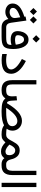

<svg xmlns="http://www.w3.org/2000/svg" viewBox="1440 -2218 790 3709"><g transform="rotate(90 1834.5 -364.0)"><path d="M365.2 -683.1 433.6 -615.2 365.2 -546.4 297.4 -615.2ZM203.1 -683.1 271.5 -615.2 203.1 -546.4 135.3 -615.2ZM511.2 0Q439.5 0 399.7 -36.1Q359.9 -72.3 348.1 -131.3Q316.4 -103 285.2 -87.9Q253.9 -72.8 212.9 -72.8Q143.1 -72.8 95.7 -110.4Q48.3 -147.9 48.3 -214.4Q48.3 -289.6 109.9 -344.5Q171.4 -399.4 303.2 -439.9L299.8 -463.4L377.9 -479L420.4 -179.2Q426.3 -136.2 448.5 -112.5Q470.7 -88.9 513.2 -88.9H528.3V0ZM328.6 -250.5Q328.6 -265.6 326.7 -279.3L314.5 -360.8Q219.7 -326.7 176.5 -293.5Q133.3 -260.3 133.3 -220.7Q133.3 -188.5 155.3 -171.9Q177.2 -155.3 214.8 -155.3Q243.7 -155.3 269.8 -166.5Q295.9 -177.7 312.3 -199.2Q328.6 -220.7 328.6 -250.5Z M731.4 -738.8 802.2 -668 731.4 -597.2 660.6 -668ZM694.3 -88.9Q749.5 -88.9 783.4 -95.2Q817.4 -101.6 833.3 -123.3Q849.1 -145 849.1 -190.9Q825.2 -183.6 800.5 -179.7Q775.9 -175.8 747.6 -175.8Q581.5 -175.8 581.5 -312Q581.5 -361.3 599.4 -409.2Q617.2 -457 653.6 -488.8Q689.9 -520.5 744.6 -520.5Q793.9 -520.5 828.9 -495.4Q863.8 -470.2 885.5 -428Q907.2 -385.7 917.2 -333Q927.2 -280.3 927.2 -225.1Q927.2 -152.3 914.3 -107.7Q901.4 -63 873 -39.8Q844.7 -16.6 799.3 -8.3Q753.9 0 688.5 0H508.8V-88.9ZM754.4 -259.8Q776.9 -259.8 799.1 -263.9Q821.3 -268.1 843.8 -274.4Q839.8 -309.1 829.3 -345.9Q818.8 -382.8 798.3 -408.2Q777.8 -433.6 743.7 -433.6Q713.4 -433.6 695.1 -413.3Q676.8 -393.1 668.7 -365.5Q660.6 -337.9 660.6 -315.4Q660.6 -281.7 684.8 -270.8Q709 -259.8 754.4 -259.8Z M1134.8 -87.9Q1322.3 -87.9 1322.3 -185.1Q1322.3 -231 1275.4 -282.2Q1228.5 -333.5 1120.1 -392.6L1158.7 -469.7Q1284.2 -405.8 1345 -334.7Q1405.8 -263.7 1405.8 -186.5Q1405.8 -94.7 1342.5 -47.9Q1279.3 -1 1142.1 -1Q1076.7 -1 1023.9 -12.7V-101.1Q1087.9 -87.9 1134.8 -87.9Z M1528.8 -672.4H1611.3V-205.6Q1611.3 -136.7 1636.7 -112.8Q1662.1 -88.9 1713.4 -88.9H1725.6V0H1713.4Q1620.1 0 1574.5 -49.6Q1528.8 -99.1 1528.8 -206.1Z M2144 0H2118.2Q2014.6 0 1960.4 -19.5Q1906.2 -39.1 1883.8 -74.2Q1855.5 -35.6 1820.1 -17.8Q1784.7 0 1726.1 0H1706.1L1706.5 -88.9H1726.1Q1794.4 -88.9 1818.1 -117.9Q1841.8 -147 1841.8 -202.1Q1841.8 -225.6 1840.1 -245.6Q1838.4 -265.6 1837.4 -288.6L1918.9 -298.3L1926.3 -184.1Q1928.7 -151.4 1939.9 -127.7Q1951.2 -104 1974.6 -104Q2062 -252.4 2145.8 -323Q2229.5 -393.6 2313.5 -393.6Q2369.1 -393.6 2412.4 -369.4Q2455.6 -345.2 2480 -303.7Q2504.4 -262.2 2504.4 -210Q2503.9 -147 2466.8 -98.1Q2481 -94.7 2503.7 -91.8Q2526.4 -88.9 2570.8 -88.9H2585.4V0H2571.3Q2509.3 0 2469 -12.7Q2428.7 -25.4 2401.4 -47.9Q2361.3 -25.4 2295.9 -12.7Q2230.5 0 2144 0ZM2317.4 -304.7Q2199.7 -304.7 2063 -88.9H2142.1Q2281.2 -88.9 2349.6 -116.7Q2418 -144.5 2418 -205.1Q2418 -248 2390.4 -276.4Q2362.8 -304.7 2317.4 -304.7Z M2587.4 0H2565.9V-88.9H2585Q2617.7 -88.9 2640.1 -107.7Q2662.6 -126.5 2680.2 -156.2Q2697.8 -186 2715.1 -219.5Q2732.4 -252.9 2753.9 -282.7Q2775.4 -312.5 2805.9 -331.3Q2836.4 -350.1 2881.3 -350.1Q2958 -350.1 3000.5 -303.5Q3043 -256.8 3057.6 -187.5Q3067.4 -139.6 3091.1 -114.3Q3114.7 -88.9 3146 -88.9H3158.7V0H3145.5Q3114.3 0 3084.5 -12.9Q3054.7 -25.9 3036.1 -54.2Q3015.6 -24.4 2985.4 -6.6Q2955.1 11.2 2906.7 11.2Q2857.9 11.2 2816.7 -10Q2775.4 -31.2 2731 -74.2Q2699.2 -38.6 2669.9 -19.3Q2640.6 0 2587.4 0ZM2883.3 -263.7Q2858.9 -263.7 2838.9 -247.3Q2818.8 -231 2802.7 -205.1Q2786.6 -179.2 2773.9 -151.4Q2790 -134.8 2806.2 -121.6Q2822.3 -108.4 2837.4 -99.1Q2876.5 -75.2 2905.8 -75.2Q2978 -75.2 2978 -147.9Q2978 -198.7 2952.9 -231.2Q2927.7 -263.7 2883.3 -263.7Z M3139.2 -88.9H3180.2Q3238.8 -88.9 3259.3 -122.1Q3279.8 -155.3 3279.8 -205.1V-672.4H3362.3V-205.6Q3362.3 -104 3318.4 -52Q3274.4 0 3179.7 0H3139.2Z M3594.2 -672.4V-0.5H3511.7V-672.4Z"/></g></svg>

Font: Vazirmatn FD
Style: Regular
Weight: 400
Designer: Saber Rastikerdar
Foundry: Saber Rastikerdar
Version: Version 33.001